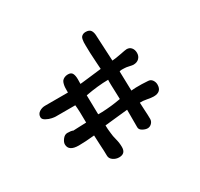

<svg xmlns="http://www.w3.org/2000/svg" viewBox="-151 -938 1155 1108"><g transform="rotate(-30 426.5 -384.0)"><path d="M178.2 -197.8Q110.8 -197.8 110.8 -243.7Q110.8 -258.3 124.5 -276.1Q138.2 -293.9 156.2 -293.9Q169.9 -293.9 179 -292.5Q188 -291 190.4 -289.6L192.4 -288.1Q197.8 -288.1 232.9 -289.8Q268.1 -291.5 280.3 -291.5Q280.3 -372.6 275.9 -409.2H145Q137.7 -409.2 121.1 -412.4Q104.5 -415.5 85.7 -425.5Q66.9 -435.5 66.9 -449.7Q66.9 -471.2 84.7 -482.7Q102.5 -494.1 123 -494.1H275.9V-505.4Q275.9 -519 276.4 -528.1Q276.9 -537.1 279.8 -549.1Q282.7 -561 287.8 -567.9Q293 -574.7 303.2 -579.8Q313.5 -585 327.6 -585Q349.1 -585 356.4 -570.8Q363.8 -556.6 363.8 -532.2Q363.8 -510.7 363.3 -501Q365.2 -501 377.9 -502.4Q390.6 -503.9 423.3 -507.6Q456.1 -511.2 507.8 -517.6Q506.8 -534.2 504.6 -567.1Q502.4 -600.1 501.2 -627.7Q500 -655.3 500 -678.7Q500 -692.4 500.2 -699.5Q500.5 -706.5 502.4 -717Q504.4 -727.5 508.3 -732.7Q512.2 -737.8 519.5 -741.9Q526.9 -746.1 538.1 -746.1Q563.5 -746.1 572.8 -731.2Q582 -716.3 582 -689Q582 -683.1 590.3 -525.4Q610.8 -526.4 648.7 -533.9Q686.5 -541.5 693.8 -541.5Q713.4 -541.5 724.6 -527.8Q735.8 -514.2 735.8 -493.2Q735.8 -471.7 721.9 -457.8Q708 -443.8 683.6 -443.8Q677.2 -443.8 658.4 -448.2Q639.6 -452.6 628.4 -452.6Q626.5 -452.6 620.6 -452.9Q614.7 -453.1 610.8 -453.1Q606.9 -453.1 602.5 -452.4Q598.1 -451.7 595.2 -450.2Q595.2 -430.2 596.9 -385Q598.6 -339.8 598.6 -320.8Q624 -323.7 668.5 -322.8Q693.8 -321.8 707.5 -320.8Q726.6 -320.8 736.6 -306.6Q746.6 -292.5 746.6 -275.9Q746.6 -226.6 693.8 -226.6Q678.7 -226.6 651.4 -231.9Q624 -237.3 606 -235.8Q606 -220.7 608.4 -185.5Q610.8 -150.4 610.8 -125Q610.8 -108.9 598.9 -96.9Q586.9 -85 571.8 -85Q557.1 -85 539.6 -94.7Q522 -104.5 522 -120.1V-237.3Q514.2 -236.3 453.4 -230.2Q392.6 -224.1 368.7 -221.2Q368.7 -198.2 372.6 -168.5Q374 -148.4 381.3 -121.3Q388.7 -94.2 388.7 -65.9Q388.7 -22 345.7 -22Q324.2 -22 306.4 -34.4Q288.6 -46.9 288.6 -65.9Q288.6 -92.8 285.6 -140.1Q282.7 -187.5 282.7 -204.1Q220.2 -197.8 178.2 -197.8ZM364.3 -297.9H390.6Q454.1 -300.3 516.6 -312Q516.6 -316.4 515.4 -349.6Q514.2 -382.8 513.4 -406.7Q512.7 -430.7 513.7 -441.9Q444.3 -441.4 361.8 -425.8Z"/></g></svg>

Font: Short Stack
Style: Regular
Weight: 400
Designer: James Grieshaber
Foundry: James Grieshaber
Version: Version 1.002